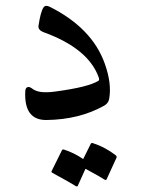

<svg xmlns="http://www.w3.org/2000/svg" viewBox="-20 -411 491 667"><path d="M113.8 -321.8Q121.1 -370.6 131.3 -385.3Q137.7 -395 153.3 -387.2Q299.8 -313.5 343.8 -190.4Q368.7 -121.1 359.4 -68.4Q356.9 -52.7 342.8 -44.4Q256.3 4.4 141.6 5.9Q62 6.8 67.9 -95.7Q68.8 -107.4 78.1 -108.9Q84 -109.4 94.2 -101.6Q116.2 -85.4 170.4 -92.8Q288.6 -108.4 322.8 -130.9Q325.7 -132.8 322.8 -142.6Q286.6 -242.7 132.3 -298.8Q111.3 -306.6 113.8 -321.8ZM295.4 88.4Q297.4 84.5 303.2 86.4Q345.2 100.1 381.3 127.9Q386.7 131.8 384.8 136.7L350.1 212.4Q348.1 216.8 339.8 210.9Q332.5 205.6 276.9 175.3L250 234.9Q248 239.3 239.7 233.4Q231.4 227.5 162.1 189.5Q157.7 187 159.2 183.6L195.3 110.8Q197.3 106.9 203.1 108.9Q237.8 120.1 269 141.6Z"/></svg>

Font: Amiri
Style: Slanted
Weight: 400
Italic angle: 9°
Designer: Khaled Hosny
Version: Version 000.107